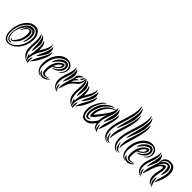

<svg xmlns="http://www.w3.org/2000/svg" viewBox="180 -1842 2924 2924"><g transform="rotate(45 1641.5 -380.0)"><path d="M336 -277Q339 -304 337 -334Q335 -364 324.5 -389.5Q314 -415 292.5 -432Q271 -449 236 -449Q189 -449 154 -423.5Q119 -398 94 -360.5Q69 -323 55 -280.5Q41 -238 37 -203Q31 -155 35.5 -120Q40 -85 52 -62.5Q64 -40 82.5 -29Q101 -18 123 -18Q154 -17 188.5 -35.5Q223 -54 253 -87.5Q283 -121 305.5 -169.5Q328 -218 336 -277ZM14 -208Q18 -248 34 -296Q50 -344 78.5 -385Q107 -426 147 -453.5Q187 -481 240 -481Q280 -481 306 -462Q332 -443 346 -413.5Q360 -384 364 -349.5Q368 -315 364 -284Q355 -212 329 -159Q303 -106 268 -70.5Q233 -35 194 -17.5Q155 0 119 0Q92 0 70.5 -12Q49 -24 34.5 -49.5Q20 -75 14.5 -114.5Q9 -154 14 -208ZM126 -67Q121 -67 116 -70.5Q111 -74 108 -79Q105 -84 104 -89Q103 -94 108 -96Q111 -97 116 -89Q121 -81 127 -81Q137 -81 150.5 -94Q164 -107 176.5 -124.5Q189 -142 198.5 -159Q208 -176 212 -184Q216 -192 220 -204.5Q224 -217 227.5 -230Q231 -243 233.5 -255.5Q236 -268 237 -277Q242 -322 235 -346.5Q228 -371 212 -371Q200 -371 187 -363.5Q174 -356 162.5 -344Q151 -332 142 -317.5Q133 -303 129 -288Q124 -271 122 -271Q119 -271 119 -288Q122 -307 132 -325.5Q142 -344 157 -358.5Q172 -373 190 -382.5Q208 -392 227 -392Q246 -392 255.5 -378.5Q265 -365 269 -345.5Q273 -326 272.5 -305.5Q272 -285 270 -273Q266 -246 257.5 -220.5Q249 -195 237 -169Q231 -157 219 -139.5Q207 -122 191.5 -106Q176 -90 158.5 -78.5Q141 -67 126 -67ZM158 -48Q159 -42 148.5 -38Q138 -34 127 -34Q96 -35 79.5 -54Q63 -73 56.5 -99Q50 -125 50.5 -153Q51 -181 53 -200Q57 -233 69 -274Q81 -315 103 -351Q125 -387 157 -411.5Q189 -436 233 -436Q262 -436 279.5 -421Q297 -406 305.5 -384Q314 -362 315.5 -336.5Q317 -311 314 -290Q312 -267 307 -248Q302 -229 293 -206Q290 -199 285 -190Q280 -181 274 -182Q271 -183 272.5 -190Q274 -197 276.5 -207.5Q279 -218 282 -229.5Q285 -241 286 -251Q288 -268 288.5 -293.5Q289 -319 284.5 -343Q280 -367 268 -384Q256 -401 232 -401Q197 -401 167.5 -378.5Q138 -356 116 -323.5Q94 -291 80.5 -255.5Q67 -220 64 -193Q62 -177 63 -153Q64 -129 70.5 -105.5Q77 -82 92 -65Q107 -48 133 -47Q141 -46 148.5 -48.5Q156 -51 158 -48Z M670 -315Q653 -280 630 -244.5Q607 -209 582 -181Q581 -179 577 -174.5Q573 -170 570 -171Q568 -173 569 -178Q570 -183 571 -186Q576 -202 586 -228Q596 -254 607 -270Q610 -275 619.5 -298Q629 -321 638 -349.5Q647 -378 652 -405Q657 -432 651 -445Q651 -445 651 -448V-449Q655 -449 657 -445Q668 -432 673.5 -415Q679 -398 680 -380Q681 -362 678.5 -344.5Q676 -327 670 -315ZM703 -377Q714 -356 709.5 -326.5Q705 -297 693.5 -266Q682 -235 667.5 -207.5Q653 -180 644 -163Q629 -134 607.5 -104.5Q586 -75 568 -52Q563 -45 559 -45Q557 -47 557.5 -50Q558 -53 559 -56Q575 -108 599 -152.5Q623 -197 649 -245Q666 -275 679.5 -306.5Q693 -338 698 -376Q698 -381 699 -381Q702 -381 703 -377ZM490 -344Q490 -307 484.5 -264Q479 -221 473 -190Q473 -188 471.5 -183Q470 -178 466 -177Q464 -177 462.5 -182Q461 -187 460 -189Q458 -197 456.5 -208.5Q455 -220 454 -232Q453 -244 452.5 -256Q452 -268 453 -277Q454 -283 452 -307Q450 -331 446 -359Q442 -387 435 -412.5Q428 -438 418 -448Q416 -450 415.5 -452.5Q415 -455 416 -455Q418 -455 420.5 -454Q423 -453 425 -452Q439 -446 451 -433Q463 -420 471.5 -404.5Q480 -389 485 -373Q490 -357 490 -344ZM546 0Q546 4 544 4Q543 4 540.5 2.5Q538 1 536 0Q528 -6 524.5 -17Q521 -28 523 -50Q523 -59 525 -70Q527 -81 530 -90.5Q533 -100 536 -105.5Q539 -111 542 -110Q547 -108 546.5 -97.5Q546 -87 546 -82Q545 -56 545 -35Q545 -14 546 0ZM489 -51Q484 -57 480 -67Q476 -77 473 -86.5Q470 -96 469.5 -103Q469 -110 472 -111Q477 -112 481.5 -105.5Q486 -99 489 -93Q488 -114 491.5 -135.5Q495 -157 497 -175Q500 -201 502 -221.5Q504 -242 505 -271Q507 -302 505 -339Q503 -376 489 -411Q488 -414 490 -414Q492 -414 493 -413Q494 -412 496 -411Q509 -401 517.5 -383.5Q526 -366 530.5 -344.5Q535 -323 536.5 -299.5Q538 -276 538 -255Q553 -282 569 -308.5Q585 -335 597 -361.5Q609 -388 616 -413.5Q623 -439 622 -464Q622 -468 623 -469Q624 -469 627 -464Q641 -431 636 -397.5Q631 -364 615.5 -330.5Q600 -297 579 -263.5Q558 -230 542 -197Q522 -155 513.5 -105Q505 -55 519 0V1Q518 2 518 2Q516 2 515 1Q514 1 514 0Q511 -4 507 -8Q503 -12 496 -16Q467 -31 448 -51Q429 -71 418.5 -94Q408 -117 403.5 -142Q399 -167 399 -192Q398 -228 400.5 -264.5Q403 -301 403.5 -335Q404 -369 400 -400.5Q396 -432 383 -458Q383 -460 383 -460Q385 -462 387 -461Q389 -460 390 -459Q416 -435 425 -403Q434 -371 435 -335Q436 -299 432 -261Q428 -223 429 -186Q430 -164 434 -141Q438 -118 447 -96.5Q456 -75 470.5 -55Q485 -35 505 -19Q501 -29 499 -33.5Q497 -38 489 -51Z M1009 -408Q1017 -398 1021.5 -383Q1026 -368 1025 -350.5Q1024 -333 1017 -314Q1010 -295 995 -277Q966 -243 931.5 -224.5Q897 -206 869 -206Q852 -206 869 -212Q878 -215 890.5 -221.5Q903 -228 917 -237.5Q931 -247 945.5 -260Q960 -273 972 -290Q992 -318 995.5 -344.5Q999 -371 985 -385Q973 -397 957 -398.5Q941 -400 909 -381Q880 -364 857 -339Q834 -314 814 -286Q803 -272 799.5 -272Q796 -272 802 -290Q814 -325 835.5 -355Q857 -385 887 -406Q909 -421 927.5 -427Q946 -433 961.5 -432Q977 -431 989 -424.5Q1001 -418 1009 -408ZM1063 -338Q1059 -314 1050.5 -297.5Q1042 -281 1031.5 -269.5Q1021 -258 1010.5 -251Q1000 -244 992 -238Q988 -235 986 -237Q984 -239 989 -244Q1007 -259 1025.5 -284.5Q1044 -310 1045 -341Q1045 -394 1019 -422Q993 -450 954 -446.5Q915 -443 873 -416Q846 -399 825.5 -376.5Q805 -354 790 -328.5Q775 -303 765.5 -276Q756 -249 752 -222Q748 -196 744.5 -166Q741 -136 744.5 -107Q748 -78 763 -51.5Q778 -25 810 -6Q815 -3 820.5 -2Q826 -1 826 0Q826 2 821 2.5Q816 3 810 1Q785 -4 767.5 -19.5Q750 -35 739 -55Q728 -75 722 -97Q716 -119 715 -137Q709 -216 737 -293Q743 -309 752.5 -329Q762 -349 776 -369.5Q790 -390 809 -409.5Q828 -429 852 -444Q875 -458 900 -465Q925 -472 950 -471.5Q975 -471 997 -462.5Q1019 -454 1036 -437Q1051 -421 1059.5 -396Q1068 -371 1063 -338ZM972 -374Q984 -360 975 -330.5Q966 -301 933 -271Q915 -254 898 -243.5Q881 -233 855 -225Q844 -187 841 -150Q838 -113 843 -90Q844 -81 849.5 -72.5Q855 -64 865.5 -59.5Q876 -55 893 -56Q910 -57 935 -67Q942 -70 943.5 -68.5Q945 -67 937 -62Q919 -48 899 -42.5Q879 -37 861.5 -39Q844 -41 831.5 -51Q819 -61 815 -78Q807 -113 808 -151Q809 -189 819.5 -226Q830 -263 849.5 -295.5Q869 -328 898 -351Q952 -394 972 -374ZM962 -55Q955 -45 944.5 -35.5Q934 -26 920.5 -18.5Q907 -11 892.5 -6Q878 -1 863 -1Q837 -1 814.5 -12.5Q792 -24 780 -59Q778 -63 778 -66.5Q778 -70 780 -70Q784 -72 788 -67.5Q792 -63 796 -58Q807 -45 824.5 -35Q842 -25 858 -25Q888 -25 910 -34Q932 -43 952 -58Q957 -61 963.5 -64Q970 -67 962 -55ZM948 -347Q944 -355 919 -334Q896 -316 882.5 -292.5Q869 -269 859 -241Q878 -250 894 -261.5Q910 -273 924 -284Q939 -297 946 -318Q953 -339 948 -347Z M1192 -333Q1184 -299 1169.5 -261.5Q1155 -224 1137 -192Q1137 -190 1134.5 -185.5Q1132 -181 1128 -181Q1126 -181 1125.5 -187Q1125 -193 1126 -195Q1126 -211 1130 -237.5Q1134 -264 1140 -281Q1142 -287 1146.5 -310Q1151 -333 1154.5 -361.5Q1158 -390 1158.5 -416.5Q1159 -443 1152 -456V-460Q1156 -463 1161 -458Q1174 -447 1181.5 -431Q1189 -415 1192.5 -397.5Q1196 -380 1195.5 -363Q1195 -346 1192 -333ZM1231 -337Q1242 -351 1252 -357Q1262 -363 1272 -367Q1273 -367 1277 -368Q1281 -369 1283 -366Q1285 -363 1282 -359Q1279 -355 1277 -353Q1270 -346 1261.5 -337.5Q1253 -329 1246 -321Q1236 -310 1230 -295.5Q1224 -281 1221 -266Q1238 -284 1253.5 -300Q1269 -316 1287 -330Q1310 -347 1327 -374Q1344 -401 1351 -453Q1353 -458 1356 -459Q1359 -460 1359 -452Q1362 -394 1347 -360Q1332 -326 1302 -303Q1286 -291 1270 -277Q1254 -263 1239.5 -246Q1225 -229 1213 -206Q1201 -183 1192 -153Q1185 -130 1178 -109.5Q1171 -89 1163 -70Q1161 -63 1157 -63Q1154 -64 1154 -73Q1149 -121 1160.5 -168.5Q1172 -216 1188 -267Q1195 -292 1204.5 -317Q1214 -342 1213 -374Q1213 -385 1222 -397Q1231 -409 1244 -419.5Q1257 -430 1271 -437.5Q1285 -445 1295 -448Q1304 -451 1304 -447Q1304 -443 1298 -437Q1277 -418 1255.5 -392Q1234 -366 1231 -337ZM1144 -1Q1143 0 1142.5 -0.5Q1142 -1 1137 -4Q1107 -26 1090 -52Q1073 -78 1065.5 -105.5Q1058 -133 1059 -160.5Q1060 -188 1066 -214Q1074 -249 1085.5 -283.5Q1097 -318 1107 -350.5Q1117 -383 1122 -414.5Q1127 -446 1122 -475Q1122 -477 1125 -478Q1126 -478 1127 -476.5Q1128 -475 1129 -474Q1148 -442 1148 -408.5Q1148 -375 1139 -340.5Q1130 -306 1116.5 -270.5Q1103 -235 1095 -199Q1085 -153 1093.5 -101Q1102 -49 1140 -8Q1142 -5 1144 -4Q1146 -3 1144 -1ZM1174 0Q1172 0 1170 -1L1166 -3Q1152 -12 1141 -22.5Q1130 -33 1122 -53Q1119 -60 1117 -71.5Q1115 -83 1114.5 -93Q1114 -103 1115.5 -110Q1117 -117 1121 -116Q1124 -116 1127.5 -108Q1131 -100 1133 -92Q1135 -81 1137.5 -71Q1140 -61 1144 -53Q1155 -28 1173 -5Q1175 0 1174 0ZM1337 -449Q1337 -428 1325 -412Q1313 -396 1296 -385Q1293 -383 1292 -385.5Q1291 -388 1291 -389Q1291 -395 1296 -403.5Q1301 -412 1307.5 -421.5Q1314 -431 1320 -441Q1326 -451 1328 -459Q1331 -464 1334 -459Q1337 -454 1337 -449Z M1640 -315Q1623 -280 1600 -244.5Q1577 -209 1552 -181Q1551 -179 1547 -174.5Q1543 -170 1540 -171Q1538 -173 1539 -178Q1540 -183 1541 -186Q1546 -202 1556 -228Q1566 -254 1577 -270Q1580 -275 1589.5 -298Q1599 -321 1608 -349.5Q1617 -378 1622 -405Q1627 -432 1621 -445Q1621 -445 1621 -448V-449Q1625 -449 1627 -445Q1638 -432 1643.5 -415Q1649 -398 1650 -380Q1651 -362 1648.5 -344.5Q1646 -327 1640 -315ZM1673 -377Q1684 -356 1679.5 -326.5Q1675 -297 1663.5 -266Q1652 -235 1637.5 -207.5Q1623 -180 1614 -163Q1599 -134 1577.5 -104.5Q1556 -75 1538 -52Q1533 -45 1529 -45Q1527 -47 1527.5 -50Q1528 -53 1529 -56Q1545 -108 1569 -152.5Q1593 -197 1619 -245Q1636 -275 1649.5 -306.5Q1663 -338 1668 -376Q1668 -381 1669 -381Q1672 -381 1673 -377ZM1460 -344Q1460 -307 1454.5 -264Q1449 -221 1443 -190Q1443 -188 1441.5 -183Q1440 -178 1436 -177Q1434 -177 1432.5 -182Q1431 -187 1430 -189Q1428 -197 1426.5 -208.5Q1425 -220 1424 -232Q1423 -244 1422.5 -256Q1422 -268 1423 -277Q1424 -283 1422 -307Q1420 -331 1416 -359Q1412 -387 1405 -412.5Q1398 -438 1388 -448Q1386 -450 1385.5 -452.5Q1385 -455 1386 -455Q1388 -455 1390.5 -454Q1393 -453 1395 -452Q1409 -446 1421 -433Q1433 -420 1441.5 -404.5Q1450 -389 1455 -373Q1460 -357 1460 -344ZM1516 0Q1516 4 1514 4Q1513 4 1510.5 2.5Q1508 1 1506 0Q1498 -6 1494.5 -17Q1491 -28 1493 -50Q1493 -59 1495 -70Q1497 -81 1500 -90.5Q1503 -100 1506 -105.5Q1509 -111 1512 -110Q1517 -108 1516.5 -97.5Q1516 -87 1516 -82Q1515 -56 1515 -35Q1515 -14 1516 0ZM1459 -51Q1454 -57 1450 -67Q1446 -77 1443 -86.5Q1440 -96 1439.5 -103Q1439 -110 1442 -111Q1447 -112 1451.5 -105.5Q1456 -99 1459 -93Q1458 -114 1461.5 -135.5Q1465 -157 1467 -175Q1470 -201 1472 -221.5Q1474 -242 1475 -271Q1477 -302 1475 -339Q1473 -376 1459 -411Q1458 -414 1460 -414Q1462 -414 1463 -413Q1464 -412 1466 -411Q1479 -401 1487.5 -383.5Q1496 -366 1500.5 -344.5Q1505 -323 1506.5 -299.5Q1508 -276 1508 -255Q1523 -282 1539 -308.5Q1555 -335 1567 -361.5Q1579 -388 1586 -413.5Q1593 -439 1592 -464Q1592 -468 1593 -469Q1594 -469 1597 -464Q1611 -431 1606 -397.5Q1601 -364 1585.5 -330.5Q1570 -297 1549 -263.5Q1528 -230 1512 -197Q1492 -155 1483.5 -105Q1475 -55 1489 0V1Q1488 2 1488 2Q1486 2 1485 1Q1484 1 1484 0Q1481 -4 1477 -8Q1473 -12 1466 -16Q1437 -31 1418 -51Q1399 -71 1388.5 -94Q1378 -117 1373.5 -142Q1369 -167 1369 -192Q1368 -228 1370.5 -264.5Q1373 -301 1373.5 -335Q1374 -369 1370 -400.5Q1366 -432 1353 -458Q1353 -460 1353 -460Q1355 -462 1357 -461Q1359 -460 1360 -459Q1386 -435 1395 -403Q1404 -371 1405 -335Q1406 -299 1402 -261Q1398 -223 1399 -186Q1400 -164 1404 -141Q1408 -118 1417 -96.5Q1426 -75 1440.5 -55Q1455 -35 1475 -19Q1471 -29 1469 -33.5Q1467 -38 1459 -51Z M2076 -352Q2068 -312 2049 -272Q2030 -232 2013 -197Q2012 -195 2008.5 -190Q2005 -185 2003 -185Q2000 -186 2000 -191.5Q2000 -197 2000 -199Q2001 -208 2003.5 -220.5Q2006 -233 2008 -246.5Q2010 -260 2012.5 -272.5Q2015 -285 2018 -295Q2027 -329 2033 -353.5Q2039 -378 2042 -398Q2045 -418 2045.5 -436Q2046 -454 2043 -475Q2042 -483 2044 -485Q2046 -486 2049 -483Q2052 -480 2054 -477Q2071 -450 2077 -417.5Q2083 -385 2076 -352ZM2100 -419Q2113 -400 2113 -369Q2113 -338 2107 -305.5Q2101 -273 2092 -243Q2083 -213 2079 -195Q2071 -160 2057 -125Q2043 -90 2033 -63Q2032 -60 2030 -56.5Q2028 -53 2026 -53Q2024 -53 2024 -57Q2024 -61 2024 -64Q2021 -119 2036 -171.5Q2051 -224 2068 -278Q2078 -311 2087 -345.5Q2096 -380 2095 -421Q2095 -425 2096 -425ZM2006 -436Q1945 -411 1902.5 -364.5Q1860 -318 1837 -260Q1827 -234 1822 -213.5Q1817 -193 1814 -169Q1813 -164 1817 -159Q1821 -154 1825 -159Q1843 -181 1871 -215Q1899 -249 1927 -287Q1955 -325 1977.5 -364Q2000 -403 2006 -436ZM1939 -97Q1924 -76 1910 -58Q1896 -40 1879 -26.5Q1862 -13 1841 -5Q1820 3 1793 4Q1748 6 1724.5 -19Q1701 -44 1692 -80Q1683 -116 1685.5 -154.5Q1688 -193 1696 -218Q1707 -253 1722.5 -284.5Q1738 -316 1755.5 -341.5Q1773 -367 1791.5 -385.5Q1810 -404 1828 -414Q1829 -414 1832.5 -416Q1836 -418 1836 -415Q1837 -415 1835 -412Q1833 -409 1831 -407Q1779 -353 1748.5 -285Q1718 -217 1714 -145Q1713 -127 1715.5 -106Q1718 -85 1725.5 -66.5Q1733 -48 1747 -35.5Q1761 -23 1785 -23Q1804 -23 1820 -29.5Q1836 -36 1850 -46.5Q1864 -57 1875.5 -69.5Q1887 -82 1896 -93Q1916 -118 1933 -145Q1933 -165 1935.5 -184Q1938 -203 1943 -222Q1946 -236 1948.5 -244.5Q1951 -253 1953.5 -260.5Q1956 -268 1958.5 -276.5Q1961 -285 1966 -299Q1950 -271 1934.5 -246.5Q1919 -222 1901.5 -199.5Q1884 -177 1865.5 -155.5Q1847 -134 1825 -112Q1808 -95 1797 -101Q1786 -107 1784 -129Q1782 -163 1787.5 -195Q1793 -227 1807 -262Q1820 -294 1839.5 -324Q1859 -354 1884.5 -378.5Q1910 -403 1941 -420.5Q1972 -438 2007 -444Q2009 -455 2010.5 -463Q2012 -471 2013 -479Q2015 -490 2015 -490Q2017 -491 2019.5 -488Q2022 -485 2024 -480Q2036 -447 2032 -414Q2028 -381 2017.5 -347Q2007 -313 1993 -277.5Q1979 -242 1970 -206Q1958 -155 1963.5 -100.5Q1969 -46 2006 -2Q2009 2 2009 2Q2008 3 2003 0Q1974 -18 1959.5 -43.5Q1945 -69 1939 -97ZM1974 -451Q1976 -449 1973.5 -448Q1971 -447 1963 -445Q1950 -441 1931.5 -430Q1913 -419 1892.5 -402Q1872 -385 1852 -362.5Q1832 -340 1817 -314Q1802 -287 1791.5 -261Q1781 -235 1774.5 -213.5Q1768 -192 1765 -176.5Q1762 -161 1762 -155Q1762 -140 1762 -123.5Q1762 -107 1766 -94Q1770 -81 1780 -74Q1790 -67 1810 -70Q1811 -70 1815 -71.5Q1819 -73 1823 -74.5Q1827 -76 1830.5 -77Q1834 -78 1835 -78Q1836 -76 1833.5 -73Q1831 -70 1827 -66.5Q1823 -63 1819.5 -60Q1816 -57 1815 -56Q1790 -41 1773 -47Q1756 -53 1746.5 -69.5Q1737 -86 1733.5 -108.5Q1730 -131 1731 -149Q1733 -184 1742 -218.5Q1751 -253 1765 -288Q1776 -315 1798 -343.5Q1820 -372 1847.5 -396Q1875 -420 1905 -435.5Q1935 -451 1963 -452Q1973 -452 1974 -451ZM2033 -2Q2035 1 2034 2Q2031 2 2026 0Q2023 -2 2010 -12Q1997 -22 1991 -44Q1989 -52 1987.5 -64.5Q1986 -77 1986 -88Q1986 -99 1987.5 -107Q1989 -115 1992 -115Q1995 -115 1998.5 -103Q2002 -91 2003 -88Q2006 -74 2008.5 -63.5Q2011 -53 2014 -44Q2018 -33 2024.5 -19Q2031 -5 2033 -2Z M2312 -521Q2318 -543 2320 -574.5Q2322 -606 2320 -637.5Q2318 -669 2310.5 -697Q2303 -725 2288 -740Q2282 -746 2278.5 -744Q2275 -742 2280 -734Q2290 -716 2289.5 -678.5Q2289 -641 2283 -597Q2277 -553 2267 -509Q2257 -465 2247 -432Q2242 -418 2237 -397Q2232 -376 2226.5 -354.5Q2221 -333 2217 -312.5Q2213 -292 2211 -278Q2211 -275 2210 -266.5Q2209 -258 2212 -256Q2214 -256 2218 -264.5Q2222 -273 2223 -275Q2247 -331 2272 -394.5Q2297 -458 2312 -521ZM2289 -277Q2294 -295 2303 -324Q2312 -353 2321 -387.5Q2330 -422 2338.5 -459.5Q2347 -497 2351.5 -532.5Q2356 -568 2354.5 -598Q2353 -628 2344 -647Q2343 -650 2340 -653Q2337 -656 2337 -648Q2339 -584 2324 -520Q2309 -456 2292 -404Q2279 -363 2265.5 -322Q2252 -281 2242.5 -240.5Q2233 -200 2230.5 -161Q2228 -122 2238 -86Q2242 -73 2245 -73Q2248 -74 2248 -86Q2248 -104 2251.5 -126.5Q2255 -149 2261 -174Q2267 -199 2274 -225.5Q2281 -252 2289 -277ZM2270 -3Q2235 -7 2207.5 -38Q2180 -69 2171 -114Q2162 -157 2166.5 -201.5Q2171 -246 2182 -285Q2198 -345 2220 -408.5Q2242 -472 2257.5 -534Q2273 -596 2275 -653.5Q2277 -711 2255 -759Q2253 -760 2252 -763.5Q2251 -767 2249 -766Q2246 -766 2248 -759Q2256 -713 2249 -659.5Q2242 -606 2226.5 -548.5Q2211 -491 2191.5 -430Q2172 -369 2155 -308Q2142 -263 2137.5 -212.5Q2133 -162 2144 -111Q2150 -85 2162.5 -64Q2175 -43 2192 -28.5Q2209 -14 2229 -6Q2249 2 2270 1H2273Q2274 1 2276 0Q2276 -3 2270 -3ZM2240 -53Q2222 -74 2211 -107Q2210 -110 2208 -116.5Q2206 -123 2204 -129.5Q2202 -136 2200 -141.5Q2198 -147 2197 -147Q2193 -147 2193 -134Q2193 -121 2196 -104Q2199 -87 2205 -69.5Q2211 -52 2219 -42Q2235 -24 2251.5 -20Q2268 -16 2285 -16Q2291 -16 2294.5 -19.5Q2298 -23 2289 -25Q2260 -28 2240 -53Z M2520 -521Q2526 -543 2528 -574.5Q2530 -606 2528 -637.5Q2526 -669 2518.5 -697Q2511 -725 2496 -740Q2490 -746 2486.5 -744Q2483 -742 2488 -734Q2498 -716 2497.5 -678.5Q2497 -641 2491 -597Q2485 -553 2475 -509Q2465 -465 2455 -432Q2450 -418 2445 -397Q2440 -376 2434.5 -354.5Q2429 -333 2425 -312.5Q2421 -292 2419 -278Q2419 -275 2418 -266.5Q2417 -258 2420 -256Q2422 -256 2426 -264.5Q2430 -273 2431 -275Q2455 -331 2480 -394.5Q2505 -458 2520 -521ZM2497 -277Q2502 -295 2511 -324Q2520 -353 2529 -387.5Q2538 -422 2546.5 -459.5Q2555 -497 2559.5 -532.5Q2564 -568 2562.5 -598Q2561 -628 2552 -647Q2551 -650 2548 -653Q2545 -656 2545 -648Q2547 -584 2532 -520Q2517 -456 2500 -404Q2487 -363 2473.5 -322Q2460 -281 2450.5 -240.5Q2441 -200 2438.5 -161Q2436 -122 2446 -86Q2450 -73 2453 -73Q2456 -74 2456 -86Q2456 -104 2459.5 -126.5Q2463 -149 2469 -174Q2475 -199 2482 -225.5Q2489 -252 2497 -277ZM2478 -3Q2443 -7 2415.5 -38Q2388 -69 2379 -114Q2370 -157 2374.5 -201.5Q2379 -246 2390 -285Q2406 -345 2428 -408.5Q2450 -472 2465.5 -534Q2481 -596 2483 -653.5Q2485 -711 2463 -759Q2461 -760 2460 -763.5Q2459 -767 2457 -766Q2454 -766 2456 -759Q2464 -713 2457 -659.5Q2450 -606 2434.5 -548.5Q2419 -491 2399.5 -430Q2380 -369 2363 -308Q2350 -263 2345.5 -212.5Q2341 -162 2352 -111Q2358 -85 2370.5 -64Q2383 -43 2400 -28.5Q2417 -14 2437 -6Q2457 2 2478 1H2481Q2482 1 2484 0Q2484 -3 2478 -3ZM2448 -53Q2430 -74 2419 -107Q2418 -110 2416 -116.5Q2414 -123 2412 -129.5Q2410 -136 2408 -141.5Q2406 -147 2405 -147Q2401 -147 2401 -134Q2401 -121 2404 -104Q2407 -87 2413 -69.5Q2419 -52 2427 -42Q2443 -24 2459.5 -20Q2476 -16 2493 -16Q2499 -16 2502.5 -19.5Q2506 -23 2497 -25Q2468 -28 2448 -53Z M2833 -408Q2841 -398 2845.5 -383Q2850 -368 2849 -350.5Q2848 -333 2841 -314Q2834 -295 2819 -277Q2790 -243 2755.5 -224.5Q2721 -206 2693 -206Q2676 -206 2693 -212Q2702 -215 2714.5 -221.5Q2727 -228 2741 -237.5Q2755 -247 2769.5 -260Q2784 -273 2796 -290Q2816 -318 2819.5 -344.5Q2823 -371 2809 -385Q2797 -397 2781 -398.5Q2765 -400 2733 -381Q2704 -364 2681 -339Q2658 -314 2638 -286Q2627 -272 2623.5 -272Q2620 -272 2626 -290Q2638 -325 2659.5 -355Q2681 -385 2711 -406Q2733 -421 2751.5 -427Q2770 -433 2785.5 -432Q2801 -431 2813 -424.5Q2825 -418 2833 -408ZM2887 -338Q2883 -314 2874.5 -297.5Q2866 -281 2855.5 -269.5Q2845 -258 2834.5 -251Q2824 -244 2816 -238Q2812 -235 2810 -237Q2808 -239 2813 -244Q2831 -259 2849.5 -284.5Q2868 -310 2869 -341Q2869 -394 2843 -422Q2817 -450 2778 -446.5Q2739 -443 2697 -416Q2670 -399 2649.5 -376.5Q2629 -354 2614 -328.5Q2599 -303 2589.5 -276Q2580 -249 2576 -222Q2572 -196 2568.5 -166Q2565 -136 2568.5 -107Q2572 -78 2587 -51.5Q2602 -25 2634 -6Q2639 -3 2644.5 -2Q2650 -1 2650 0Q2650 2 2645 2.5Q2640 3 2634 1Q2609 -4 2591.5 -19.5Q2574 -35 2563 -55Q2552 -75 2546 -97Q2540 -119 2539 -137Q2533 -216 2561 -293Q2567 -309 2576.5 -329Q2586 -349 2600 -369.5Q2614 -390 2633 -409.5Q2652 -429 2676 -444Q2699 -458 2724 -465Q2749 -472 2774 -471.5Q2799 -471 2821 -462.5Q2843 -454 2860 -437Q2875 -421 2883.5 -396Q2892 -371 2887 -338ZM2796 -374Q2808 -360 2799 -330.5Q2790 -301 2757 -271Q2739 -254 2722 -243.5Q2705 -233 2679 -225Q2668 -187 2665 -150Q2662 -113 2667 -90Q2668 -81 2673.5 -72.5Q2679 -64 2689.5 -59.5Q2700 -55 2717 -56Q2734 -57 2759 -67Q2766 -70 2767.5 -68.5Q2769 -67 2761 -62Q2743 -48 2723 -42.5Q2703 -37 2685.5 -39Q2668 -41 2655.5 -51Q2643 -61 2639 -78Q2631 -113 2632 -151Q2633 -189 2643.5 -226Q2654 -263 2673.5 -295.5Q2693 -328 2722 -351Q2776 -394 2796 -374ZM2786 -55Q2779 -45 2768.5 -35.5Q2758 -26 2744.5 -18.5Q2731 -11 2716.5 -6Q2702 -1 2687 -1Q2661 -1 2638.5 -12.5Q2616 -24 2604 -59Q2602 -63 2602 -66.5Q2602 -70 2604 -70Q2608 -72 2612 -67.5Q2616 -63 2620 -58Q2631 -45 2648.5 -35Q2666 -25 2682 -25Q2712 -25 2734 -34Q2756 -43 2776 -58Q2781 -61 2787.5 -64Q2794 -67 2786 -55ZM2772 -347Q2768 -355 2743 -334Q2720 -316 2706.5 -292.5Q2693 -269 2683 -241Q2702 -250 2718 -261.5Q2734 -273 2748 -284Q2763 -297 2770 -318Q2777 -339 2772 -347Z M3223 -359Q3225 -328 3219 -299.5Q3213 -271 3204 -247Q3202 -242 3197.5 -236Q3193 -230 3189 -232Q3187 -232 3188 -239Q3189 -246 3189 -249Q3190 -260 3190.5 -276.5Q3191 -293 3191 -310Q3191 -327 3189.5 -342.5Q3188 -358 3185 -369Q3176 -401 3156.5 -404.5Q3137 -408 3117 -394Q3097 -380 3079 -355Q3061 -330 3055 -306Q3061 -315 3070.5 -327.5Q3080 -340 3092 -351.5Q3104 -363 3117.5 -370.5Q3131 -378 3143 -377Q3156 -376 3161.5 -363Q3167 -350 3168 -331Q3169 -312 3166 -290Q3163 -268 3159 -249Q3152 -218 3147 -185Q3142 -152 3143.5 -120.5Q3145 -89 3154.5 -59.5Q3164 -30 3187 -5Q3189 -2 3190 0Q3191 2 3185 -1Q3159 -16 3143.5 -36Q3128 -56 3120 -79Q3112 -102 3110.5 -127Q3109 -152 3111 -177Q3115 -213 3123 -240Q3131 -267 3135 -301Q3137 -322 3132 -328.5Q3127 -335 3120 -336Q3110 -337 3097.5 -325.5Q3085 -314 3071.5 -293Q3058 -272 3045.5 -244Q3033 -216 3024 -185Q3016 -154 3004.5 -120.5Q2993 -87 2983 -63Q2979 -54 2977 -54Q2975 -54 2973.5 -58Q2972 -62 2972 -64Q2968 -114 2981 -163Q2994 -212 3011 -262Q3021 -293 3029 -317Q3037 -341 3037 -378Q3037 -394 3045 -411.5Q3053 -429 3068.5 -443.5Q3084 -458 3107 -467Q3130 -476 3159 -475Q3207 -474 3233 -452.5Q3259 -431 3269.5 -398Q3280 -365 3278.5 -326.5Q3277 -288 3270 -252Q3264 -225 3256 -203Q3248 -181 3239 -162Q3230 -143 3222 -126Q3214 -109 3209 -92Q3208 -89 3207 -85.5Q3206 -82 3204 -82Q3202 -82 3201 -86Q3200 -90 3200 -95Q3198 -129 3207 -160.5Q3216 -192 3226 -225.5Q3236 -259 3241 -296Q3246 -333 3237 -378Q3228 -426 3193 -442Q3158 -458 3113 -440Q3107 -437 3097 -431Q3087 -425 3077.5 -415Q3068 -405 3060 -391.5Q3052 -378 3050 -362Q3062 -380 3078 -396Q3094 -412 3112 -421.5Q3130 -431 3148.5 -433Q3167 -435 3185 -426Q3206 -415 3214 -395.5Q3222 -376 3223 -359ZM3019 -332Q3008 -294 2989.5 -257Q2971 -220 2959 -186Q2958 -184 2955.5 -178.5Q2953 -173 2949 -174Q2947 -175 2946.5 -180.5Q2946 -186 2946 -189Q2946 -205 2951.5 -231.5Q2957 -258 2963 -275Q2965 -281 2970.5 -305.5Q2976 -330 2980.5 -359Q2985 -388 2986.5 -415Q2988 -442 2981 -454Q2977 -461 2981 -461Q2984 -461 2989 -456Q3001 -445 3008.5 -429Q3016 -413 3019.5 -395.5Q3023 -378 3022.5 -361Q3022 -344 3019 -332ZM3223 -1Q3221 0 3215 -2Q3212 -3 3210 -4Q3196 -13 3186 -24.5Q3176 -36 3166 -64Q3163 -74 3161.5 -89.5Q3160 -105 3161 -120Q3162 -135 3164.5 -145.5Q3167 -156 3172 -156Q3174 -156 3176.5 -144.5Q3179 -133 3181.5 -118Q3184 -103 3187 -88Q3190 -73 3192 -66Q3197 -51 3202 -36Q3207 -21 3218 -10Q3220 -8 3222 -4.5Q3224 -1 3223 -1ZM2953 1Q2922 -20 2905.5 -45Q2889 -70 2883 -97Q2877 -124 2878.5 -152Q2880 -180 2886 -207Q2894 -243 2906.5 -278.5Q2919 -314 2930.5 -347.5Q2942 -381 2948.5 -413Q2955 -445 2950 -474Q2950 -478 2951 -478Q2953 -478 2956 -473Q2974 -441 2973 -407Q2972 -373 2962 -337.5Q2952 -302 2937.5 -265.5Q2923 -229 2915 -192Q2910 -169 2908.5 -143.5Q2907 -118 2912 -93Q2917 -68 2928.5 -44Q2940 -20 2960 -1Q2964 1 2962 3Q2960 5 2957.5 3.5Q2955 2 2953 1ZM2991 5Q2988 7 2983 2Q2972 -6 2961.5 -15Q2951 -24 2941 -44Q2937 -51 2935 -62Q2933 -73 2933 -83.5Q2933 -94 2934.5 -101Q2936 -108 2939 -108Q2943 -107 2945.5 -97Q2948 -87 2950 -84Q2954 -73 2957 -63.5Q2960 -54 2964 -45Q2970 -31 2976 -21Q2982 -11 2990 -1Q2991 0 2992 2Q2993 4 2991 5Z"/></g></svg>

Font: Akronim
Style: Regular
Weight: 400
Designer: Grzegorz Klimczewski
Foundry: Fonty.PL
Version: Version 1.002